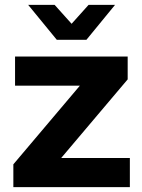

<svg xmlns="http://www.w3.org/2000/svg" viewBox="-20 -771 583 791"><path d="M35 -94 309 -418H42V-538H506V-444L232 -120H515V0H35ZM96 -751H205L275 -673L345 -751H454L336 -607H214Z"/></svg>

Font: Chess Sans
Style: Bold
Weight: 700
Designer: Wolf Bōese
Foundry: Wolf Bōese
Version: Version 7.223